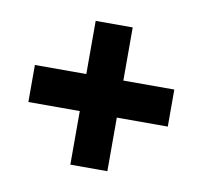

<svg xmlns="http://www.w3.org/2000/svg" viewBox="-49 -502 458 434"><g transform="rotate(10 180.0 -285.0)"><path d="M138 -243H20V-328H138V-450H223V-328H340V-243H223V-120H138Z"/></g></svg>

Font: Piscolabis
Style: Regular
Weight: 400
Designer: Ariel Martín Pérez
Foundry: Tunera Type Foundry
Version: Version 1.000